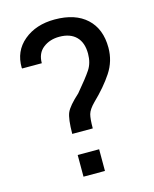

<svg xmlns="http://www.w3.org/2000/svg" viewBox="-110 -795 695 869"><g transform="rotate(-15 238.0 -360.5)"><path d="M173.3 -200.2Q173.8 -271 185.5 -298.3Q197.3 -325.7 247.1 -370.6Q295.4 -427.7 315.9 -458.5Q336.4 -489.3 336.4 -532.7Q336.4 -584.5 308.8 -612.3Q281.2 -640.1 230 -640.1Q185.5 -640.1 154.3 -616Q123 -591.8 123 -544.9H31.2L29.8 -547.9Q28.3 -626.5 85.2 -673.8Q142.1 -721.2 230 -721.2Q326.2 -721.2 379.4 -672.1Q432.6 -623 432.6 -535.2Q432.6 -472.2 398.2 -419.9Q363.8 -367.7 307.1 -313Q280.8 -286.6 275.1 -265.6Q269.5 -244.6 269.5 -200.2ZM272.9 0H172.4V-101.6H272.9Z"/></g></svg>

Font: GeogebraSans
Style: Regular
Weight: 400
Designer: Google
Version: Version 1.100140; 2013